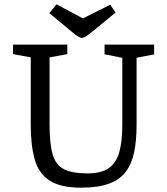

<svg xmlns="http://www.w3.org/2000/svg" viewBox="-20 -854 772 887"><path d="M355 13Q260 13 209.5 -19.5Q159 -52 140.5 -117Q122 -182 122 -278V-589L40 -604V-648H291V-604L209 -589V-278Q209 -189 223.5 -140Q238 -91 276 -72Q314 -53 385 -53Q449 -53 483.5 -78Q518 -103 531.5 -152.5Q545 -202 545 -278V-587L463 -603V-648H692V-603L611 -587V-278Q611 -206 600 -152Q589 -98 561.5 -61Q534 -24 483.5 -5.5Q433 13 355 13ZM359 -679Q348 -679 330 -692.5Q312 -706 282 -732L208 -793L241 -834L363 -769L489 -832L514 -796L436 -732Q401 -703 384.5 -691Q368 -679 359 -679Z"/></svg>

Font: Faustina Light
Style: Regular
Weight: 400
Version: Version 1.200